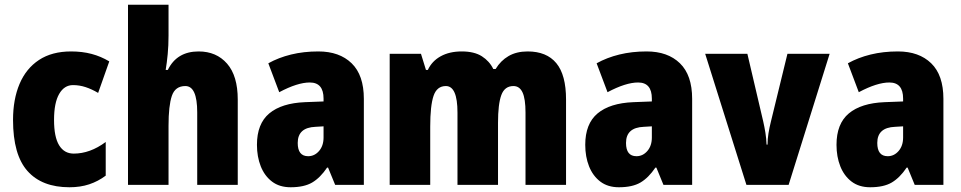

<svg xmlns="http://www.w3.org/2000/svg" viewBox="-20 -780 4054 810"><path d="M273 10Q157 10 96 -58.5Q35 -127 35 -274Q35 -361 62.5 -426Q90 -491 144.5 -527Q199 -563 280 -563Q327 -563 366.5 -552.5Q406 -542 441 -521L394 -388Q367 -404 341 -412.5Q315 -421 288 -421Q251 -421 229.5 -383.5Q208 -346 208 -274Q208 -202 229.5 -167Q251 -132 291 -132Q360 -132 426 -181V-39Q394 -15 356.5 -2.5Q319 10 273 10Z M691 -630Q691 -588 687.5 -551.5Q684 -515 679 -485H688Q726 -563 818 -563Q893 -563 938 -511.5Q983 -460 983 -360V0H812V-306Q812 -417 762 -417Q719 -417 705 -375.5Q691 -334 691 -250V0H520V-760H691Z M1323 -563Q1412 -563 1463.5 -513Q1515 -463 1515 -363V0H1394L1364 -73H1360Q1331 -30 1297 -10Q1263 10 1206 10Q1159 10 1127.5 -14Q1096 -38 1080 -78.5Q1064 -119 1064 -169Q1064 -258 1116 -301.5Q1168 -345 1267 -349L1345 -352V-364Q1345 -432 1287 -432Q1235 -432 1158 -391L1112 -513Q1155 -537 1208 -550Q1261 -563 1323 -563ZM1311 -245Q1236 -242 1236 -177Q1236 -121 1280 -121Q1307 -121 1326 -143Q1345 -165 1345 -200V-247Z M2206 -563Q2286 -563 2327 -513.5Q2368 -464 2368 -360V0H2197V-305Q2197 -363 2184.5 -390Q2172 -417 2146 -417Q2109 -417 2095 -379Q2081 -341 2081 -262V0H1910V-305Q1910 -417 1861 -417Q1823 -417 1809 -375.5Q1795 -334 1795 -246V0H1624V-553H1756L1777 -485H1785Q1802 -522 1839 -542.5Q1876 -563 1928 -563Q1981 -563 2013 -542.5Q2045 -522 2061 -489H2071Q2092 -524 2125.5 -543.5Q2159 -563 2206 -563Z M2708 -563Q2797 -563 2848.5 -513Q2900 -463 2900 -363V0H2779L2749 -73H2745Q2716 -30 2682 -10Q2648 10 2591 10Q2544 10 2512.5 -14Q2481 -38 2465 -78.5Q2449 -119 2449 -169Q2449 -258 2501 -301.5Q2553 -345 2652 -349L2730 -352V-364Q2730 -432 2672 -432Q2620 -432 2543 -391L2497 -513Q2540 -537 2593 -550Q2646 -563 2708 -563ZM2696 -245Q2621 -242 2621 -177Q2621 -121 2665 -121Q2692 -121 2711 -143Q2730 -165 2730 -200V-247Z M3129 0 2955 -553H3133L3200 -267Q3205 -245 3209 -220.5Q3213 -196 3214 -170H3218Q3218 -193 3222 -217.5Q3226 -242 3232 -266L3302 -553H3480L3307 0Z M3768 -563Q3857 -563 3908.5 -513Q3960 -463 3960 -363V0H3839L3809 -73H3805Q3776 -30 3742 -10Q3708 10 3651 10Q3604 10 3572.5 -14Q3541 -38 3525 -78.5Q3509 -119 3509 -169Q3509 -258 3561 -301.5Q3613 -345 3712 -349L3790 -352V-364Q3790 -432 3732 -432Q3680 -432 3603 -391L3557 -513Q3600 -537 3653 -550Q3706 -563 3768 -563ZM3756 -245Q3681 -242 3681 -177Q3681 -121 3725 -121Q3752 -121 3771 -143Q3790 -165 3790 -200V-247Z"/></svg>

Font: Noto Sans Gurmukhi UI Condensed Black
Style: Regular
Weight: 900
Width: 3
Designer: Jelle Bosma - Monotype Design Team
Foundry: Monotype Imaging Inc.
Version: Version 2.004; ttfautohint (v1.8.4.7-5d5b)